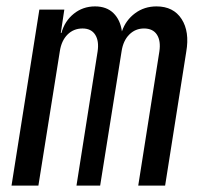

<svg xmlns="http://www.w3.org/2000/svg" viewBox="-20 -580 640 600"><path d="M16 0 103 -550H181L170 -477H172Q182 -514 210.5 -537Q239 -560 277 -560Q313 -560 334.5 -539Q356 -518 361 -482Q373 -517 402 -538.5Q431 -560 469 -560Q522 -560 547.5 -520.5Q573 -481 562 -418L496 0H412L478 -419Q483 -452 470.5 -471.5Q458 -491 430 -491Q403 -491 384 -472Q365 -453 360 -420L293 0H219L285 -419Q290 -452 277.5 -471.5Q265 -491 238 -491Q210 -491 191 -472Q172 -453 167 -420L100 0Z"/></svg>

Font: JetBrains Mono NL
Style: Italic
Weight: 400
Italic angle: -9°
Monospace: yes
Designer: Philipp Nurullin, Konstantin Bulenkov
Foundry: JetBrains
Version: Version 2.305; ttfautohint (v1.8.4.7-5d5b)